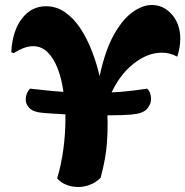

<svg xmlns="http://www.w3.org/2000/svg" viewBox="-20 -745 742 769"><path d="M294 4Q266 4 243 -6Q220 -16 209 -31Q225 -84 233.5 -145.5Q242 -207 242 -268V-287Q215 -289 191.5 -290Q168 -291 161 -292Q115 -295 99 -311Q83 -327 83 -346Q83 -371 100 -390Q137 -386 170 -382.5Q203 -379 234 -377Q227 -429 211 -470.5Q195 -512 170.5 -536Q146 -560 112 -560Q78 -560 35 -532L25 -536Q30 -622 68 -671Q106 -720 164 -720Q206 -720 240.5 -696Q275 -672 301.5 -632Q328 -592 347.5 -542Q367 -492 379 -440Q401 -543 436 -605.5Q471 -668 511 -696.5Q551 -725 588 -725Q635 -725 668.5 -687Q702 -649 702 -589Q702 -556 690 -518Q661 -534 628 -534Q572 -534 517 -491.5Q462 -449 427 -375Q493 -378 569 -390Q585 -376 585 -348Q585 -328 569 -309Q553 -290 505 -286Q495 -285 468 -284Q441 -283 410 -283Q411 -270 411 -260.5Q411 -251 411 -251Q411 -209 408.5 -175Q406 -141 400 -107.5Q394 -74 383 -33Q364 -14 340.5 -5Q317 4 294 4Z"/></svg>

Font: Agbalumo
Style: Regular
Weight: 400
Designer: Raphael Alegbeleye
Foundry: Sorkin Type Co.
Version: Version 1.000; ttfautohint (v1.8.4)